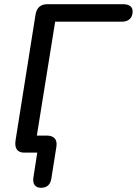

<svg xmlns="http://www.w3.org/2000/svg" viewBox="-20 -725 650 912"><path d="M174 167C203 167 219 153 224 123L248 -29C253 -63 236 -81 202 -81H155L242 -622H560C591 -622 610 -640 610 -671C610 -693 594 -705 565 -705H205C173 -705 155 -689 149 -657L54 -59C48 -21 62 0 95 0H157L139 116C133 149 148 167 174 167Z"/></svg>

Font: SN Pro Medium
Style: Italic
Weight: 400
Italic angle: -9°
Designer: Tobias Whetton
Foundry: Supernotes
Version: Version 1.001;Glyphs 3.2 (3249)